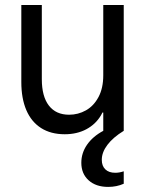

<svg xmlns="http://www.w3.org/2000/svg" viewBox="-20 -524 581 769"><path d="M475.6 0H393.6V-503.9H475.6ZM256.8 -64.5Q293 -64.5 324.2 -82Q355.5 -99.6 374.5 -135.3Q393.6 -170.9 393.6 -222.7L405.3 -144.5V-73.2H377.9L405.3 -144.5Q405.3 -97.7 384.3 -62Q363.3 -26.4 325.7 -6.3Q288.1 13.7 239.3 13.7Q183.6 13.7 144.5 -11.2Q105.5 -36.1 85.4 -83Q65.4 -129.9 65.4 -195.3V-503.9H147.5V-207Q147.5 -137.7 175.8 -101.1Q204.1 -64.5 256.8 -64.5ZM305.7 127.9Q305.7 88.9 328.6 55.7Q351.6 22.5 393.6 0H475.6Q432.6 26.4 410.2 56.2Q387.7 85.9 387.7 116.2Q387.7 140.6 401.9 154.3Q416 168 441.4 168Q450.2 168 458.5 166.5Q466.8 165 475.6 162.1V211.9Q447.3 224.6 413.1 224.6Q364.3 224.6 335 198.2Q305.7 171.9 305.7 127.9Z"/></svg>

Font: Wanted Sans Variable
Style: Regular
Weight: 400
Designer: Original Design by Kil Hyung-jin and Kang Hanbin, Wanted Lab, Inc; Hangeul from Source Han Sans by Jang Soo-young and Ka
Foundry: Wanted Lab, Inc.
Version: Version 1.003;Glyphs 3.2 (3227)